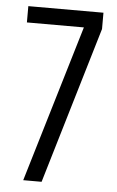

<svg xmlns="http://www.w3.org/2000/svg" viewBox="-51 -726 463 762"><g transform="rotate(5 180.5 -345.0)"><path d="M330.1 -689.9V-625L144 0H70.8L257.8 -625H30.8V-689.9Z"/></g></svg>

Font: D-DIN Condensed
Style: Regular
Weight: 400
Width: 3
Designer: Charles Nix
Foundry: Datto Inc.
Version: Version 1.00